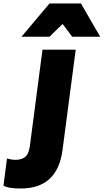

<svg xmlns="http://www.w3.org/2000/svg" viewBox="-39 -1064 593 1098"><path d="M534 -854H374L319 -927L244 -854H84L244 -1044H424ZM79 14Q6 14 -19 -3L1 -158Q25 -150 50 -150Q82 -150 103 -165Q124 -180 131 -223L204 -780H394L318 -202Q288 14 79 14Z"/></svg>

Font: Tanohe Sans ExtraBold
Style: Italic
Weight: 800
Designer: Village Type and Design LLC & Cristiano Sobral
Foundry: Cooper Hewitt Smithsonian Design Museum
Version: Version 1.00;September 29, 2021;FontCreator 13.0.0.2655 64-b